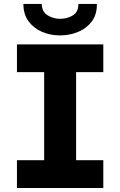

<svg xmlns="http://www.w3.org/2000/svg" viewBox="-20 -942 602 962"><path d="M201.2 0V-719.7H361.3V0ZM64.9 0V-139.2H497.6V0ZM64.9 -580.6V-719.7H497.6V-580.6ZM280.8 -764.6Q231.4 -764.6 189.9 -782.7Q148.4 -800.8 122.8 -835.7Q97.2 -870.6 97.2 -922.4H189Q189.9 -882.8 218.8 -865.2Q247.6 -847.7 280.8 -847.7Q317.4 -847.7 345.5 -865.2Q373.5 -882.8 372.6 -922.4H465.3Q466.3 -870.6 440.7 -835.7Q415 -800.8 372.6 -782.7Q330.1 -764.6 280.8 -764.6Z"/></svg>

Font: Reddit Mono ExtraBold
Style: Regular
Weight: 800
Monospace: yes
Designer: Stephen Hutchings
Foundry: Reddit
Version: Version 1.014